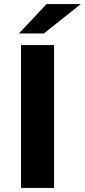

<svg xmlns="http://www.w3.org/2000/svg" viewBox="-20 -921 416 941"><path d="M83 -700H245V0H83ZM208 -901H376L195 -757H73Z"/></svg>

Font: Montserrat-Bold
Style: Bold
Weight: 700
Version: Version 7.200